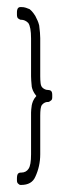

<svg xmlns="http://www.w3.org/2000/svg" viewBox="-20 -455 205 544"><path d="M124 -170Q121 -167 117 -166Q107 -167 99 -158Q96 -154 95 -146Q94 -138 94 -127V-18Q94 16 80 46Q70 69 40 69H38Q35 69 31 65Q28 62 28 56V49Q28 47 28.5 43.5Q29 40 31 37Q34 34 38 34H40Q54 34 61 23Q68 13 68 -18V-128Q68 -129 68 -136Q68 -143 70 -157Q71 -162 73.5 -168.5Q76 -175 83 -183Q76 -192 73.5 -198Q71 -204 70 -209Q69 -219 68.5 -226.5Q68 -234 68 -239V-346Q68 -379 60 -390Q51 -399 40 -399H38Q37 -399 31 -403Q28 -406 28 -414V-420Q28 -428 31 -432L32 -433Q34 -435 38 -435H40Q48 -435 53.5 -433Q59 -431 64 -429Q71 -423 74.5 -418Q78 -413 80 -410Q84 -402 86.5 -396.5Q89 -391 91 -383Q94 -360 94 -347V-239Q94 -228 95 -219.5Q96 -211 100 -207Q107 -200 117 -200Q122 -200 125 -197Q128 -194 128 -186V-179Q128 -172 124 -170Z"/></svg>

Font: Chathura
Style: Regular
Weight: 300
Designer: Appaji Ambarisha Darbha
Foundry: Aditya Fonts
Version: Version 1.00 2015